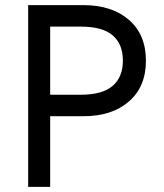

<svg xmlns="http://www.w3.org/2000/svg" viewBox="-20 -730 640 750"><path d="M90 0V-710H306Q417 -710 483.5 -652.5Q550 -595 550 -493Q550 -391 483.5 -333.5Q417 -276 306 -276H176V0ZM176 -360H296Q380 -360 420 -394.5Q460 -429 460 -493Q460 -558 420 -592Q380 -626 296 -626H176Z"/></svg>

Font: Geist Mono
Style: Regular
Weight: 400
Monospace: yes
Designer: Basement.studio, Andrés Briganti, Mateo Zaragoza
Foundry: Basement.studio, Vercel, Andrés Briganti, Guido Ferreyra, Mateo Zaragoza
Version: Version 1.500; ttfautohint (v1.8.4.7-5d5b)